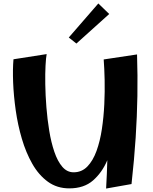

<svg xmlns="http://www.w3.org/2000/svg" viewBox="-20 -1082 887 1111"><path d="M381 8Q310 8 257 -30.5Q204 -69 167 -134Q130 -199 106.5 -279Q83 -359 71 -443.5Q59 -528 56 -605Q53 -682 58 -739L250 -769Q246 -749 243.5 -703Q241 -657 242 -594Q243 -531 248.5 -461.5Q254 -392 265 -325Q276 -258 294.5 -203.5Q313 -149 340.5 -117Q368 -85 406 -85Q453 -85 485.5 -118.5Q518 -152 538.5 -208.5Q559 -265 569.5 -335Q580 -405 583.5 -478.5Q587 -552 585.5 -619.5Q584 -687 580 -738L773 -767Q777 -644 775 -526.5Q773 -409 765 -285Q757 -161 741 -17L594 9Q599 -78 601 -155Q571 -84 518.5 -38Q466 8 381 8ZM422 -830 378 -865 549 -1062 612 -1001Z"/></svg>

Font: Marhey SemiBold
Style: Regular
Weight: 600
Designer: Nur Syamsi & Bustanul Arifin
Foundry: Namelatype
Version: Version 1.000; ttfautohint (v1.8.4.7-5d5b)